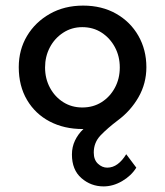

<svg xmlns="http://www.w3.org/2000/svg" viewBox="-20 -451 589 686"><path d="M350 215Q305 215 271 185.5Q237 156 237 101Q237 74 248 51Q259 28 278 10H275Q209 10 157.5 -17Q106 -44 76.5 -94Q47 -144 47 -211Q47 -273 76.5 -322.5Q106 -372 158 -401.5Q210 -431 277 -431Q344 -431 395 -402Q446 -373 474.5 -323Q503 -273 503 -211Q503 -153 475 -104Q447 -55 401 -21Q364 7 339.5 32.5Q315 58 315 94Q315 120 330 134Q345 148 363 148Q383 148 400 135.5Q417 123 431 100L467 148Q449 177 416.5 196Q384 215 350 215ZM274 -67Q313 -67 343 -86Q373 -105 390.5 -137.5Q408 -170 408 -210Q408 -250 390.5 -282.5Q373 -315 343 -334.5Q313 -354 274 -354Q236 -354 205.5 -334Q175 -314 158 -281.5Q141 -249 141 -210Q141 -170 158.5 -137.5Q176 -105 206 -86Q236 -67 274 -67Z"/></svg>

Font: Synthetic
Style: Regular
Weight: 400
Designer: Santiago Orozco
Foundry: Typemade
Version: Version 2.000; ttfautohint (v1.8.4.7-5d5b)